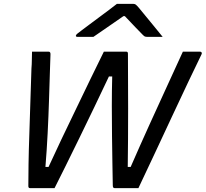

<svg xmlns="http://www.w3.org/2000/svg" viewBox="-20 -966 1060 989"><path d="M145 -700H230Q241 -700 240 -685Q239 -656 237 -594.5Q235 -533 232.5 -451.5Q230 -370 225.5 -280.5Q221 -191 214 -106H230Q260 -172 296.5 -248.5Q333 -325 371.5 -404.5Q410 -484 446.5 -560Q483 -636 515 -700H630Q639 -700 639 -690Q639 -634 639.5 -560.5Q640 -487 640 -406.5Q640 -326 639.5 -248.5Q639 -171 638 -106H653Q701 -216 749.5 -323Q798 -430 842.5 -526.5Q887 -623 922 -700H1009Q1016 -700 1018.5 -696Q1021 -692 1018 -686Q989 -627 950 -544.5Q911 -462 867 -368Q823 -274 778.5 -178.5Q734 -83 693 3H570Q561 3 561 -11Q560 -58 559 -123.5Q558 -189 557 -265.5Q556 -342 556 -421Q556 -500 558 -572H541Q506 -497 466.5 -415.5Q427 -334 389 -255.5Q351 -177 317.5 -110Q284 -43 261 3H134Q125 3 126 -11Q126 -53 127 -121Q128 -189 131 -272Q134 -355 136.5 -443Q139 -531 142 -613Q144 -636 144 -657.5Q144 -679 145 -700ZM582 -946H667Q674 -946 679 -942.5Q684 -939 696 -925Q705 -914 726 -888.5Q747 -863 772 -832.5Q797 -802 818 -776H742Q730 -776 726 -778Q722 -780 715 -787Q702 -800 679 -824Q656 -848 623 -883Q620 -883 616 -883Q566 -849 528.5 -822.5Q491 -796 461 -776H381Q369 -776 371 -783Q372 -787 377 -791.5Q382 -796 401 -810Q417 -822 441 -840Q465 -858 492 -878Q519 -898 543 -916Q567 -934 582 -946Z"/></svg>

Font: Recursive Sn Lnr St
Style: Italic
Weight: 400
Italic angle: -15°
Version: Version 1.079;hotconv 1.0.112;makeotfexe 2.5.65598; ttfautoh